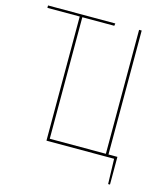

<svg xmlns="http://www.w3.org/2000/svg" viewBox="-120 -772 859 998"><g transform="rotate(15 310.0 -273.0)"><path d="M566 -14V135H556L552 0H188V-668H14V-681H376L374 -668H202V-14H504V-681H518V-14Z"/></g></svg>

Font: Fira Sans Compressed Hair
Style: Regular
Weight: 100
Width: 1
Designer: bBox Type GmbH & Carrois Corporate GbR & Edenspiekermann AG
Foundry: bBox Type GmbH & Carrois Corporate GbR & Edenspiekermann AG
Version: Version 4.301